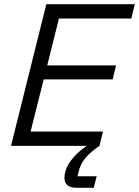

<svg xmlns="http://www.w3.org/2000/svg" viewBox="-20 -695 662 915"><path d="M454.2 0H32.5L200.8 -675H622.5L605.8 -606.7H260.8L205 -383.3H533.3L516.7 -316.7H188.3L125.8 -68.3H470.8ZM346.7 200Q308.3 200 295 180.4Q281.7 160.8 290.8 125Q298.3 96.7 317.9 70.4Q337.5 44.2 363.8 22.5Q390 0.8 415.8 -13.3L454.2 0Q411.7 29.2 387.5 57.5Q363.3 85.8 354.2 125L349.2 145H440.8L426.7 200Z"/></svg>

Font: Funnel Sans Light
Style: Italic
Weight: 300
Italic angle: -14.036°
Designer: NORD ID, Kristian Moeller
Foundry: Dicotype
Version: Version 1.000